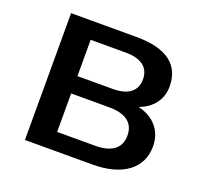

<svg xmlns="http://www.w3.org/2000/svg" viewBox="-99 -653 811 767"><g transform="rotate(20 306.0 -269.5)"><path d="M366.2 0C493.7 0 568.8 -56.6 568.8 -150.4C568.8 -215.3 529.8 -262.7 460.9 -279.3C515.1 -298.8 549.3 -341.8 549.3 -397.5C549.3 -488.8 487.8 -539.1 356.9 -539.1H79.1V0ZM189 -237.8H350.6C419.9 -237.8 458 -210.4 458 -156.2C458 -102.1 419.9 -74.2 350.6 -74.2H189ZM189 -465.8H338.9C404.3 -465.8 439.5 -438.5 439.5 -388.7C439.5 -338.4 404.3 -311.5 338.9 -311.5H189Z"/></g></svg>

Font: Winston Medium
Style: Regular
Weight: 500
Designer: Vernon Adams, Kim Jin-seong, David Berlow, Cristiano Sobral
Foundry: The Winston Project Authors
Version: Version 3.004